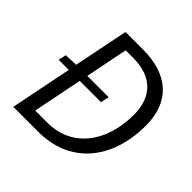

<svg xmlns="http://www.w3.org/2000/svg" viewBox="-171 -804 952 952"><g transform="rotate(45 305.0 -328.0)"><path d="M306 -656H184L126 -368L56 -365L47 -324H118L53 0H229C451 0 584 -161 584 -400C584 -561 488 -656 306 -656ZM229 -64H143L195 -324H344L354 -368H204L249 -592H303C434 -592 504 -519 504 -395C504 -200 398 -64 229 -64Z"/></g></svg>

Font: Cambridge Sans Italic
Style: Regular
Weight: 400
Italic angle: -11°
Version: Version 2.000;PS 002.000;hotconv 1.0.88;makeotf.lib2.5.64775